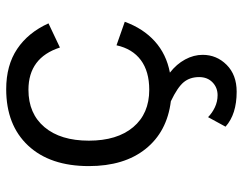

<svg xmlns="http://www.w3.org/2000/svg" viewBox="-100 -450 765 604"><g transform="rotate(-90 282.0 -147.5)"><path d="M356 5Q383 26 397.5 53Q412 80 412 108Q412 152 380.5 183.5Q349 215 296 215Q225 215 186 180L216 125Q229 138 247 146.5Q265 155 285 155Q309 155 325.5 139Q342 123 342 97Q342 68 326 48.5Q310 29 266 8Q170 -4 116 -71.5Q62 -139 62 -250Q62 -372 126.5 -441Q191 -510 304 -510Q379 -510 430.5 -475.5Q482 -441 511 -377L435 -341Q403 -440 302 -440Q227 -440 184.5 -389.5Q142 -339 142 -250Q142 -161 184.5 -110.5Q227 -60 302 -60Q360 -60 395.5 -86.5Q431 -113 442 -163L516 -137Q495 -79 454.5 -42.5Q414 -6 356 5Z"/></g></svg>

Font: Work Sans
Style: Regular
Weight: 400
Designer: Wei Huang
Foundry: Wei Huang
Version: Version 1.500; ttfautohint (v1.6)